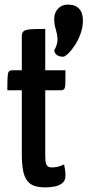

<svg xmlns="http://www.w3.org/2000/svg" viewBox="-20 -806 381 836"><path d="M176 10Q132 10 110.5 -7Q89 -24 82 -56.5Q75 -89 75 -134V-413H12Q12 -452 13 -470.5Q14 -489 18.5 -494.5Q23 -500 33 -500H75V-647Q75 -664 83.5 -670.5Q92 -677 114 -678.5Q136 -680 177 -680V-500H265Q265 -461 264.5 -442.5Q264 -424 259.5 -418.5Q255 -413 245 -413H177V-135Q177 -121 178 -107Q179 -93 185 -85Q191 -77 205 -77Q220 -77 232 -80Q244 -83 259 -90Q261 -81 263 -68.5Q265 -56 265 -41Q265 -19 250.5 -8Q236 3 215.5 6.5Q195 10 176 10ZM255 -559Q241 -559 230.5 -564.5Q220 -570 216 -586Q232 -616 230.5 -637.5Q229 -659 222.5 -679.5Q216 -700 216 -725Q216 -750 232.5 -768Q249 -786 275 -786Q308 -786 324.5 -768Q341 -750 341 -717Q341 -687 330.5 -658.5Q320 -630 305.5 -608Q291 -586 276.5 -572.5Q262 -559 255 -559Z"/></svg>

Font: Yanone Kaffeesatz ExtraLight SemiBold
Style: Regular
Weight: 600
Version: Version 2.003